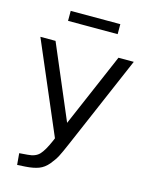

<svg xmlns="http://www.w3.org/2000/svg" viewBox="-134 -809 843 1088"><g transform="rotate(15 287.5 -265.0)"><path d="M472.7 -539.1H562.5L329.1 3.9Q305.7 58.6 292.5 84Q279.3 109.4 255.4 138.2Q231.4 167 200.7 178.7Q169.9 190.4 123 193.4L75.2 196.3L69.3 128.9L118.2 125Q164.1 122.1 187 97.2Q210 72.3 235.4 13.7L243.2 -4.9L14.6 -539.1H103.5L287.1 -107.4ZM142.6 -667V-725.6H433.6V-667Z"/></g></svg>

Font: Min Sans
Style: Regular
Weight: 400
Designer: Jinseong-Kim, NotoSansCJK, Nunito
Foundry: Jinseong-Kim
Version: Version 1.400;Glyphs 3.1.2 (3151)